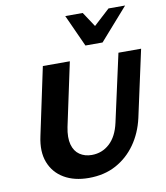

<svg xmlns="http://www.w3.org/2000/svg" viewBox="-98 -997 944 1093"><g transform="rotate(-10 373.5 -450.5)"><path d="M327 15Q243 15 184.5 -19.5Q126 -54 101.5 -117Q77 -180 96 -267L179 -658H335L257 -292Q245 -232 256 -191.5Q267 -151 296.5 -131Q326 -111 366 -111Q426 -111 469.5 -151Q513 -191 530 -268L616 -658H747L663 -272Q644 -188 598.5 -123.5Q553 -59 485 -22Q417 15 327 15ZM438 -731 484 -806 604 -916H700L537 -731ZM438 -731 354 -916H455L527 -807L537 -731Z"/></g></svg>

Font: Ysabeau Office ExtraBold
Style: Italic
Weight: 800
Italic angle: -12°
Designer: Christian Thalmann (Catharsis Fonts)
Version: Version 2.001;gftools[0.9.30]; featfreeze: tnum,lnum,ss02